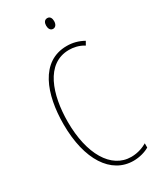

<svg xmlns="http://www.w3.org/2000/svg" viewBox="-230 -980 875 1060"><g transform="rotate(-30 207.5 -450.5)"><path d="M269 -911C249 -911 243 -893 243 -877C243 -859 251 -843 268 -843C284 -843 294 -857 294 -878C294 -894 288 -911 269 -911ZM285 -699C312 -699 346 -693 378 -673L391 -696C357 -715 323 -724 285 -724C117 -724 54 -548 54 -358C54 -131 147 10 289 10C327 10 365 -1 390 -16V-43C370 -31 334 -15 289 -15C161 -15 81 -154 81 -357C81 -529 136 -699 285 -699Z"/></g></svg>

Font: Noto Sans Myanmar ExtraCondensed Thin
Style: Regular
Weight: 100
Width: 2
Designer: Monotype Design Team
Foundry: Monotype Imaging Inc.
Version: Version 2.107